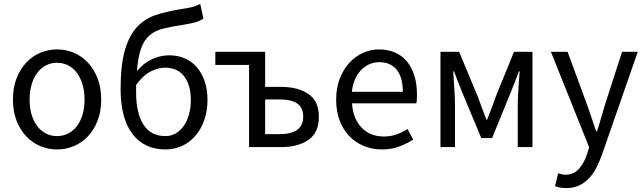

<svg xmlns="http://www.w3.org/2000/svg" viewBox="-20 -750 3284 979"><path d="M271 12Q226 12 185.5 -5Q145 -22 114 -54.5Q83 -87 64.5 -134.5Q46 -182 46 -242Q46 -303 64.5 -350.5Q83 -398 114 -431Q145 -464 185.5 -481Q226 -498 271 -498Q316 -498 356.5 -481Q397 -464 428 -431Q459 -398 477.5 -350.5Q496 -303 496 -242Q496 -182 477.5 -134.5Q459 -87 428 -54.5Q397 -22 356.5 -5Q316 12 271 12ZM271 -56Q302 -56 328 -69.5Q354 -83 372.5 -107.5Q391 -132 401 -166Q411 -200 411 -242Q411 -284 401 -318.5Q391 -353 372.5 -378Q354 -403 328 -416.5Q302 -430 271 -430Q240 -430 214 -416.5Q188 -403 169.5 -378Q151 -353 141 -318.5Q131 -284 131 -242Q131 -200 141 -166Q151 -132 169.5 -107.5Q188 -83 214 -69.5Q240 -56 271 -56Z M824 12Q715 12 655 -67.5Q595 -147 595 -295Q595 -418 616.5 -493Q638 -568 678 -611.5Q718 -655 774.5 -673.5Q831 -692 900 -703Q920 -706 934 -708.5Q948 -711 959.5 -714Q971 -717 980.5 -721Q990 -725 1001 -730L1017 -655Q997 -642 972.5 -635.5Q948 -629 917 -624Q858 -615 815.5 -605Q773 -595 744.5 -571.5Q716 -548 700 -505Q684 -462 678 -387Q710 -427 753.5 -447.5Q797 -468 843 -468Q886 -468 922 -452.5Q958 -437 983.5 -407.5Q1009 -378 1023.5 -336Q1038 -294 1038 -241Q1038 -183 1021 -136Q1004 -89 975 -56Q946 -23 907 -5.5Q868 12 824 12ZM824 -56Q852 -56 875.5 -69.5Q899 -83 916.5 -107.5Q934 -132 943.5 -166Q953 -200 953 -241Q953 -316 919 -360.5Q885 -405 822 -405Q787 -405 749 -386Q711 -367 674 -317V-279Q674 -173 711.5 -114.5Q749 -56 824 -56Z M1250 0V-419H1078V-486H1332V-307H1413Q1500 -307 1553 -270.5Q1606 -234 1606 -155Q1606 -74 1553 -37Q1500 0 1413 0ZM1332 -66H1405Q1526 -66 1526 -155Q1526 -201 1496 -222Q1466 -243 1405 -243H1332Z M1927 12Q1878 12 1835.5 -5.5Q1793 -23 1761.5 -55.5Q1730 -88 1712 -135Q1694 -182 1694 -242Q1694 -302 1712.5 -349.5Q1731 -397 1761.5 -430Q1792 -463 1831 -480.5Q1870 -498 1912 -498Q1958 -498 1994.5 -482Q2031 -466 2055.5 -436Q2080 -406 2093 -364Q2106 -322 2106 -270Q2106 -257 2105.5 -244.5Q2105 -232 2103 -223H1775Q1780 -145 1823.5 -99.5Q1867 -54 1937 -54Q1972 -54 2001.5 -64.5Q2031 -75 2058 -92L2087 -38Q2055 -18 2016 -3Q1977 12 1927 12ZM1774 -282H2034Q2034 -356 2002.5 -394.5Q1971 -433 1914 -433Q1888 -433 1864.5 -423Q1841 -413 1822 -393.5Q1803 -374 1790.5 -346Q1778 -318 1774 -282Z M2226 0V-486H2321L2416 -258Q2427 -228 2438 -198.5Q2449 -169 2460 -140H2464Q2475 -169 2486.5 -198.5Q2498 -228 2508 -258L2601 -486H2695V0H2620V-218Q2620 -234 2621 -255.5Q2622 -277 2623.5 -299.5Q2625 -322 2626.5 -344.5Q2628 -367 2630 -386H2626Q2615 -357 2603.5 -327.5Q2592 -298 2581 -271L2489 -46H2434L2340 -271Q2329 -298 2317.5 -327.5Q2306 -357 2295 -386H2291Q2292 -367 2293.5 -344.5Q2295 -322 2296.5 -299.5Q2298 -277 2299 -255.5Q2300 -234 2300 -218V0Z M2867 209Q2850 209 2836 206.5Q2822 204 2810 199L2826 134Q2834 136 2844 138.5Q2854 141 2863 141Q2905 141 2931.5 111.5Q2958 82 2973 37L2984 1L2789 -486H2874L2973 -217Q2984 -185 2996.5 -149.5Q3009 -114 3020 -80H3024Q3035 -113 3045 -149Q3055 -185 3065 -217L3152 -486H3232L3049 40Q3036 76 3020 107Q3004 138 2982 160.5Q2960 183 2932 196Q2904 209 2867 209Z"/></svg>

Font: Giro Regular
Style: Regular
Weight: 400
Designer: Paul D. Hunt
Foundry: Adobe Systems Incorporated
Version: Version 1.000;PS 1.0;hotconv 1.0.88;makeotf.lib2.5.647800